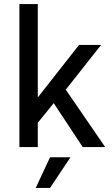

<svg xmlns="http://www.w3.org/2000/svg" viewBox="-20 -720 550 940"><path d="M243 -215 165 -119V0H75V-700H165V-243L367 -500H475L302 -281L495 0H385ZM225 50H325L225 200H155Z"/></svg>

Font: PT Root UI Web Medium
Style: Regular
Weight: 500
Designer: Vitaly Kuzmin
Foundry: ParaType Ltd.
Version: Version 1.001W